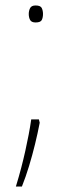

<svg xmlns="http://www.w3.org/2000/svg" viewBox="-20 -552 260 701"><path d="M125 -104Q118 -67 108 -26Q98 15 86 54.5Q74 94 60 129H38Q49 93 57.5 60.5Q66 28 72.5 -1.5Q79 -31 84.5 -59.5Q90 -88 94 -116H122ZM85 -501Q85 -513 90 -522.5Q95 -532 110 -532Q128 -532 132.5 -522.5Q137 -513 137 -501Q137 -488 132.5 -479Q128 -470 110 -470Q95 -470 90 -479Q85 -488 85 -501Z"/></svg>

Font: Noto Sans Hebrew Thin
Style: Regular
Weight: 250
Designer: Monotype Design Team
Foundry: Monotype Imaging Inc.
Version: Version 2.003